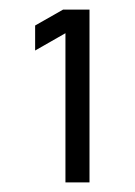

<svg xmlns="http://www.w3.org/2000/svg" viewBox="-20 -842 280 399"><path d="M111 -822 53 -789V-737L116 -773V-463H166V-822H111Z"/></svg>

Font: Maven Pro
Style: Medium
Weight: 500
Designer: Joe Prince
Foundry: Joe Prince
Version: Version 1.003